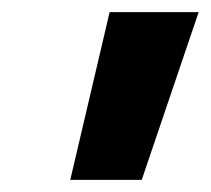

<svg xmlns="http://www.w3.org/2000/svg" viewBox="-20 -698 348 317"><path d="M308 -678 214 -401H96L161 -678Z"/></svg>

Font: Kantumruy Pro
Style: Bold Italic
Weight: 700
Italic angle: -13°
Version: Version 1.002